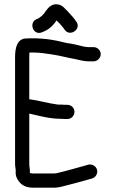

<svg xmlns="http://www.w3.org/2000/svg" viewBox="-20 -868 537 892"><path d="M175 -718 182 -721C206.3 -729.8 228.4 -751.1 243 -773C252.6 -763.4 265.6 -750.2 274 -739L281 -729C305.9 -694.7 360.8 -734.5 334 -768L327 -778C317.3 -791.4 302.4 -806.2 291 -819L275 -835C267.7 -841.7 259 -845.8 249 -847.5C222.3 -851.9 204.5 -834.2 193 -817C183 -800.9 168.5 -785.9 150 -779C111.9 -763.1 133.9 -700.9 175 -718ZM415 -649H392C383.4 -649 370.1 -651 363 -653C339 -659.6 317.7 -664.4 291 -668L265 -674C238.6 -680.6 201.8 -686.9 173 -688.5L155 -689.5C149 -689.8 143 -690 137 -690H117C108.3 -690 101.3 -689.7 96 -689C59.5 -684.6 50 -646 50 -602V-105C50 -93.8 53 -84.9 53 -75C51 -55 56.1 -40.9 66 -28C79.3 -7.4 101.9 4 134 4H230C243.3 4 258.3 1.7 275 -3C312 -12.3 355.7 -23.9 391 -34L408 -39C416.7 -41.7 423.2 -47 427.5 -55C442.3 -82.3 417.4 -109.3 390 -103L373 -98C337.7 -88.6 295.9 -76 258 -67C247.3 -63.7 238 -62 230 -62H134C130 -62 126.7 -62.3 124 -63C123.3 -63 122.3 -63.3 121 -64C120.3 -64 119.7 -64.7 119 -66V-67C118.3 -69 118.3 -71 119 -73C119 -83.8 116 -93.3 116 -105V-340H118C163.5 -329.5 210.2 -316 264 -316C270 -315.3 276.3 -315 283 -315H293C311.3 -315 326 -330.4 326 -348.5C326 -366.6 311.3 -381 293 -381H283C277 -381 271.3 -381.3 266 -382H250C202.8 -387.9 161.3 -401.3 116 -407V-602C116 -616.7 116.3 -624 117 -624H137C165.2 -624 196.2 -618.7 222 -615C257.9 -609.9 291.9 -599.9 327 -594C346.1 -590.2 368.8 -583 392 -583H415C432.4 -583 448 -598.9 448 -616.5C448 -634.1 432.4 -649 415 -649Z"/></svg>

Font: HoneyBee
Style: Reg
Weight: 400
Foundry: Cannot Into Space Fonts
Version: Version 0.89